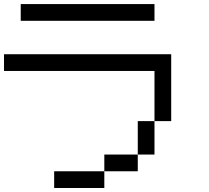

<svg xmlns="http://www.w3.org/2000/svg" viewBox="-20 -937 1040 957"><path d="M750 -916.7V-833.3H83.3V-916.7ZM666.7 -166.7V-83.3H500V-166.7ZM666.7 -333.3H750V-166.7H666.7ZM0 -583.3V-666.7H833.3V-333.3H750V-583.3ZM250 0V-83.3H500V0Z"/></svg>

Font: GalmuriMono11 Regular
Style: Regular
Weight: 400
Designer: Lee Minseo (quiple)
Version: Version 2.399;hotconv 1.1.1;makeotfexe 2.6.0 DEVELOPMENT